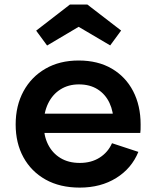

<svg xmlns="http://www.w3.org/2000/svg" viewBox="-20 -822 689 852"><path d="M334 10.5Q246 10.5 182.2 -25.2Q118.5 -61 84 -124Q49.5 -187 49.5 -269.5Q49.5 -353 84.2 -417Q119 -481 181.8 -517.2Q244.5 -553.5 329 -553.5Q414.5 -553.5 476 -517.5Q537.5 -481.5 570.8 -417.5Q604 -353.5 604 -269.5Q604 -255.5 603.8 -246.8Q603.5 -238 602.5 -232H482Q483 -241.5 483.5 -252Q484 -262.5 484 -276.5Q484 -326.5 466 -365Q448 -403.5 413.5 -425.5Q379 -447.5 330 -447.5Q283.5 -447.5 248.2 -425.2Q213 -403 193.5 -362.8Q174 -322.5 174 -269.5Q174 -219.5 193.2 -181Q212.5 -142.5 248.2 -120.8Q284 -99 334 -99Q385.5 -99 422.5 -122.8Q459.5 -146.5 477 -186.5L594 -148Q564 -74.5 495.5 -32Q427 10.5 334 10.5ZM127 -232V-317.5H546.5L570 -232ZM367.5 -802 517.5 -686.5 469 -620.5 329 -703 189 -620 140.5 -686 290.5 -802Z"/></svg>

Font: Hepta Slab SemiBold
Style: Regular
Weight: 600
Designer: Michael LaGattuta
Foundry: Michael LaGattuta
Version: Version 1.102